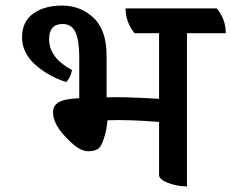

<svg xmlns="http://www.w3.org/2000/svg" viewBox="-20 -648 829 688"><path d="M789 -529H650V20Q615 20 582.5 7.5Q550 -5 550 -21V-211Q441 -220 365 -217Q363 -185 353 -154Q343 -123 332.5 -115.5Q322 -108 305.5 -106.5Q289 -105 279 -109Q253 -116 211.5 -161Q170 -206 170 -246Q170 -270 191 -282Q212 -294 264 -296V-449Q263 -507 249.5 -534.5Q236 -562 204 -562Q156 -562 156 -507Q156 -441 238 -397Q232 -367 217 -354Q152 -375 105.5 -417Q59 -459 59 -514.5Q59 -570 98.5 -599Q138 -628 203 -628Q268 -628 315 -584.5Q362 -541 362 -447V-299Q409 -302 550 -294V-529H462Q430 -569 430 -618H757Q789 -579 789 -529Z"/></svg>

Font: Karma SemiBold
Style: Regular
Weight: 600
Designer: Joana Correia
Foundry: Indian Type Foundry
Version: Version 1.202;PS 1.0;hotconv 1.0.78;makeotf.lib2.5.61930; tt